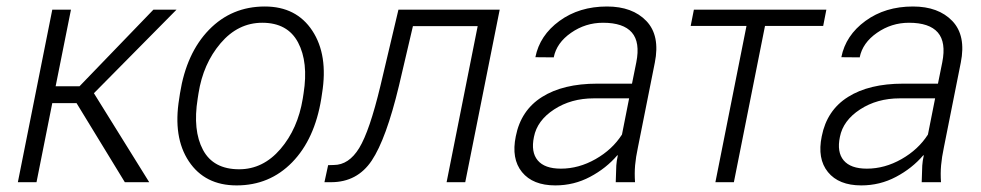

<svg xmlns="http://www.w3.org/2000/svg" viewBox="-20 -558 3005 588"><path d="M214.4 -242.2H140.1L91.8 0H34.7L140.1 -528.3H197.3L150.4 -293.9H223.6L449.7 -528.3H520.5L267.6 -272.5L437 0H362.3Z M531.2 -272Q550.8 -395.5 620.1 -466.8Q689.5 -538.1 791 -538.1Q887.7 -538.1 936.5 -463.9Q985.4 -389.6 966.3 -272L963.9 -255.9Q943.8 -131.8 874.8 -61Q805.7 9.8 704.6 9.8Q607.4 9.8 558.3 -64Q509.3 -137.7 528.8 -255.9ZM585.4 -255.9Q569.8 -158.7 601.6 -99.1Q633.3 -39.6 712.4 -39.6Q785.6 -39.6 838.9 -101.6Q892.1 -163.6 907.2 -255.9L909.7 -272Q924.8 -367.7 892.8 -428Q860.8 -488.3 783.2 -488.3Q709 -488.3 655.5 -425.5Q602.1 -362.8 587.9 -272Z M1510.3 -528.3 1404.8 0H1347.7L1442.9 -478H1244.6L1201.7 -294.9Q1162.6 -132.3 1118.4 -66.2Q1074.2 0 993.7 0H973.6L984.9 -52.2L1002 -52.7Q1048.3 -52.7 1080.1 -104.7Q1111.8 -156.7 1145 -294.9L1200.2 -528.3Z M1865.7 0Q1866.7 -37.6 1867.4 -51Q1868.2 -64.5 1872.1 -82L1870.6 -82.5Q1836.4 -42.5 1787.1 -16.4Q1737.8 9.8 1680.7 9.8Q1611.8 9.8 1578.6 -31Q1545.4 -71.8 1559.6 -140.6Q1575.2 -220.2 1639.9 -261Q1704.6 -301.8 1808.6 -301.8H1915.5L1928.7 -367.2Q1940.9 -428.7 1915 -458.5Q1889.2 -488.3 1826.7 -488.3Q1772.9 -488.3 1728.8 -457.5Q1684.6 -426.8 1675.8 -382.3L1619.6 -382.8Q1632.8 -449.7 1693.4 -493.9Q1753.9 -538.1 1838.9 -538.1Q1917 -538.1 1959.5 -493.7Q2002 -449.2 1985.4 -366.2L1933.6 -106.4Q1927.2 -76.7 1925 -51.8Q1922.9 -26.9 1924.8 0ZM1697.8 -41.5Q1752.4 -41.5 1804 -70.8Q1855.5 -100.1 1884.8 -146L1906.7 -256.8H1798.3Q1729 -256.8 1677 -222.9Q1625 -189 1615.2 -138.7Q1605.5 -92.3 1626.7 -66.9Q1647.9 -41.5 1697.8 -41.5Z M2501 -478.5H2322.8L2227.5 0H2170.9L2266.1 -478.5H2095.2L2105 -528.3H2510.7Z M2802.7 0Q2803.7 -37.6 2804.4 -51Q2805.2 -64.5 2809.1 -82L2807.6 -82.5Q2773.4 -42.5 2724.1 -16.4Q2674.8 9.8 2617.7 9.8Q2548.8 9.8 2515.6 -31Q2482.4 -71.8 2496.6 -140.6Q2512.2 -220.2 2576.9 -261Q2641.6 -301.8 2745.6 -301.8H2852.5L2865.7 -367.2Q2877.9 -428.7 2852.1 -458.5Q2826.2 -488.3 2763.7 -488.3Q2710 -488.3 2665.8 -457.5Q2621.6 -426.8 2612.8 -382.3L2556.6 -382.8Q2569.8 -449.7 2630.4 -493.9Q2690.9 -538.1 2775.9 -538.1Q2854 -538.1 2896.5 -493.7Q2939 -449.2 2922.4 -366.2L2870.6 -106.4Q2864.3 -76.7 2862.1 -51.8Q2859.9 -26.9 2861.8 0ZM2634.8 -41.5Q2689.5 -41.5 2741 -70.8Q2792.5 -100.1 2821.8 -146L2843.8 -256.8H2735.4Q2666 -256.8 2614 -222.9Q2562 -189 2552.2 -138.7Q2542.5 -92.3 2563.7 -66.9Q2585 -41.5 2634.8 -41.5Z"/></svg>

Font: Franko
Style: Light Italic
Weight: 300
Designer: Google
Version: Version 1.200310; 2013